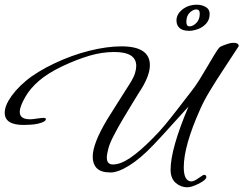

<svg xmlns="http://www.w3.org/2000/svg" viewBox="-47 -724 1035 816"><path d="M749 72Q721 72 699.5 53Q678 34 678 -3Q678 -91 754 -271Q717 -231 681 -190.5Q645 -150 606 -109Q551 -51 503 -21Q455 9 423 9Q382 9 364.5 -9Q347 -27 347 -58Q347 -114 409 -217Q431 -253 455.5 -291Q480 -329 505 -369Q522 -396 527 -413.5Q532 -431 532 -444Q532 -503 439 -503Q387 -503 334 -487.5Q281 -472 219 -443Q156 -413 118 -380Q80 -347 60 -311Q37 -271 37 -248Q37 -217 81 -217Q91 -217 109 -220Q130 -223 138 -223Q148 -223 148 -218Q148 -206 113 -198Q100 -195 81.5 -194Q63 -193 53 -193Q-27 -193 -27 -245Q-27 -268 -11 -296Q15 -340 62 -379.5Q109 -419 185 -455Q259 -490 333.5 -508.5Q408 -527 469 -527Q590 -527 590 -447Q590 -406 555 -348Q554 -347 542.5 -328.5Q531 -310 513 -280.5Q495 -251 474.5 -216.5Q454 -182 436 -147Q420 -117 413.5 -92.5Q407 -68 407 -54Q407 -25 433 -25Q465 -25 506.5 -53Q548 -81 603 -137Q631 -165 655 -194Q679 -223 706 -258Q733 -293 767 -337Q783 -357 800.5 -385Q818 -413 834.5 -441.5Q851 -470 864.5 -492Q878 -514 885 -522Q889 -526 903.5 -531.5Q918 -537 929 -540Q934 -541 937.5 -541.5Q941 -542 945 -542Q959 -542 964 -537Q969 -532 967 -527Q936 -479 903.5 -430Q871 -381 844.5 -337Q818 -293 803 -258Q769 -182 751.5 -120.5Q734 -59 734 -13Q734 47 767 47Q777 47 797 33Q817 19 819 19Q830 19 830 28Q830 40 799 56Q767 72 749 72ZM757 -593Q729 -593 716 -605Q703 -617 703 -637Q703 -664 728.5 -684Q754 -704 790 -704Q810 -704 827 -694.5Q844 -685 844 -665Q844 -640 829.5 -624Q815 -608 794.5 -600.5Q774 -593 757 -593ZM759 -612Q773 -612 787.5 -626.5Q802 -641 802 -666Q802 -684 787 -684Q774 -684 759.5 -670.5Q745 -657 745 -631Q745 -612 759 -612Z"/></svg>

Font: Corinthia
Style: Bold
Weight: 700
Designer: Robert E. Leuschke
Foundry: Robert E. Leuschke
Version: Version 1.013; ttfautohint (v1.8.3)